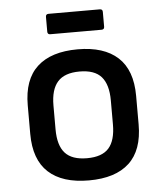

<svg xmlns="http://www.w3.org/2000/svg" viewBox="-49 -694 638 750"><g transform="rotate(-5 269.5 -319.0)"><path d="M270 12Q166 12 111.5 -38Q57 -88 57 -189V-301Q57 -402 111.5 -452Q166 -502 270 -502Q373 -502 427.5 -452Q482 -402 482 -301V-189Q482 -88 428 -38Q374 12 270 12ZM270 -75Q329 -75 355.5 -105Q382 -135 382 -198V-292Q382 -354 355.5 -384.5Q329 -415 270 -415Q211 -415 184 -384.5Q157 -354 157 -292V-198Q157 -135 184 -105Q211 -75 270 -75ZM169 -570Q158 -570 158 -581V-639Q158 -650 169 -650H370Q381 -650 381 -639V-581Q381 -570 370 -570Z"/></g></svg>

Font: Sofia Sans SemiBold
Style: Regular
Weight: 600
Designer: Botio Nikoltchev, Ani Petrova
Foundry: lettersoup
Version: Version 4.101; ttfautohint (v1.8.4.7-5d5b)